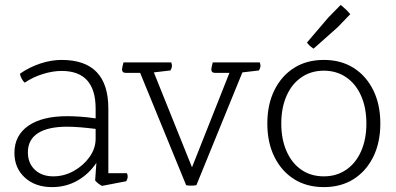

<svg xmlns="http://www.w3.org/2000/svg" viewBox="-20 -755 1618 785"><path d="M496 -14 397 5Q380 -4 369 -17L374 -89Q342 -42 295.5 -16Q249 10 193 10Q124 10 81.5 -29Q39 -68 39 -130Q39 -201 95.5 -240.5Q152 -280 255 -280Q278 -280 308 -278Q338 -276 371 -271V-311Q371 -465 232 -465Q196 -465 155.5 -452.5Q115 -440 81 -417Q74 -423 68 -434.5Q62 -446 62 -454Q101 -481 145.5 -495.5Q190 -510 232 -510Q423 -510 423 -311V-47H499Q502 -40 502 -33Q502 -24 496 -14ZM371 -188V-228Q339 -232 309 -234.5Q279 -237 255 -237Q176 -237 135 -210.5Q94 -184 94 -132Q94 -88 122.5 -61Q151 -34 198 -34Q242 -34 281.5 -56Q321 -78 346 -113Q371 -148 371 -188Z M741 2 553 -457H495Q479 -457 479 -471Q479 -477 483 -492L485 -500H680Q683 -492 683 -486Q683 -478 677 -467L609 -459L765 -71L918 -457H860Q844 -457 844 -471Q844 -477 848 -492L850 -500H1042Q1045 -492 1045 -486Q1045 -478 1039 -467L971 -459L783 2Q775 4 762 4Q749 4 741 2Z M1304 -34Q1356 -34 1395.5 -61Q1435 -88 1456.5 -137Q1478 -186 1478 -250Q1478 -314 1456.5 -363Q1435 -412 1395.5 -439Q1356 -466 1304 -466Q1252 -466 1212.5 -439Q1173 -412 1151.5 -363Q1130 -314 1130 -250Q1130 -186 1151.5 -137Q1173 -88 1212 -61Q1251 -34 1304 -34ZM1304 10Q1234 10 1182.5 -22.5Q1131 -55 1102 -113.5Q1073 -172 1073 -250Q1073 -328 1102 -386.5Q1131 -445 1182.5 -477.5Q1234 -510 1304 -510Q1374 -510 1425.5 -477.5Q1477 -445 1506 -386.5Q1535 -328 1535 -250Q1535 -172 1506 -113.5Q1477 -55 1425.5 -22.5Q1374 10 1304 10ZM1361 -644 1262 -556Q1244 -568 1235 -581L1322 -683L1373 -735Q1386 -724 1394 -716.5Q1402 -709 1412 -697Z"/></svg>

Font: Scope One
Style: Regular
Weight: 400
Designer: Dalton Maag Ltd
Foundry: Dalton Maag Ltd
Version: Version 1.002; ttfautohint (v1.4.1) -l 11 -r 50 -G 50 -x 14 